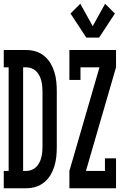

<svg xmlns="http://www.w3.org/2000/svg" viewBox="-33 -1001 653 1021"><path d="M-13 0V-92H13V-643H-13V-735H107Q133 -735 157.5 -727.5Q182 -720 202.5 -703Q223 -686 236 -664Q249 -642 256.5 -617Q264 -592 266.5 -566.5Q269 -541 269 -515V-220Q269 -194 266.5 -168.5Q264 -143 256.5 -118Q249 -93 236 -71Q223 -49 202.5 -32Q182 -15 157.5 -7.5Q133 0 107 0ZM90 -92H107Q122 -92 135.5 -97.5Q149 -103 159 -112.5Q169 -122 176 -135.5Q183 -149 186.5 -163Q190 -177 191.5 -191.5Q193 -206 193 -220V-515Q193 -529 191.5 -543.5Q190 -558 186.5 -572Q183 -586 176 -599.5Q169 -613 159 -622.5Q149 -632 135.5 -637.5Q122 -643 107 -643H90ZM426 -801 342 -929 394 -981 460 -862 526 -981 578 -929 494 -801ZM336 0V-92L496 -643H395V-576H336V-735H584V-643L424 -92H525V-159H584V0Z"/></svg>

Font: Iosevka Slab Semibold Extended
Style: Regular
Weight: 600
Width: 7
Monospace: yes
Designer: Belleve Invis
Foundry: Belleve Invis
Version: Version 11.1.0; ttfautohint (v1.8.3)